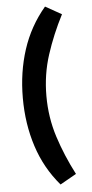

<svg xmlns="http://www.w3.org/2000/svg" viewBox="-62 -865 485 1010"><g transform="rotate(-5 180.5 -359.5)"><path d="M301.3 -781.2Q249 -679.7 215.6 -576.4Q182.1 -473.1 182.1 -359.4Q182.1 -246.1 215.3 -142.8Q248.5 -39.6 301.3 62L215.8 110.4Q134.8 15.6 96.2 -103.8Q57.6 -223.1 57.6 -359.4Q57.6 -495.6 96.2 -614.5Q134.8 -733.4 215.8 -829.1Z"/></g></svg>

Font: Pinar-DS3-FD Bold
Style: Regular
Weight: 700
Designer: Amin Abedi
Version: Version 3.000